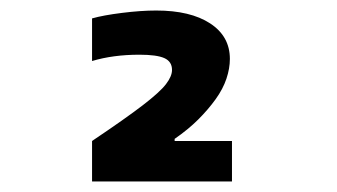

<svg xmlns="http://www.w3.org/2000/svg" viewBox="-20 -755 640 365"><path d="M155 -487Q219 -530 251.5 -555Q284 -580 295.5 -595Q307 -610 307 -622Q307 -638 292.5 -644.5Q278 -651 245 -651Q220 -651 197.5 -648Q175 -645 155 -639V-720Q176 -726 212 -730.5Q248 -735 277 -735Q342 -735 379.5 -710.5Q417 -686 417 -643Q417 -625 410.5 -605.5Q404 -586 390 -566.5Q376 -547 357 -528Q338 -509 312 -491V-487H421V-410H155Z"/></svg>

Font: M PLUS Code Latin Expanded SemiBold
Style: Regular
Weight: 600
Width: 7
Designer: Coji Morishita
Foundry: UNDERFOREST DESIGN
Version: Version 1.002; ttfautohint (v1.8.3)